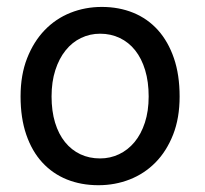

<svg xmlns="http://www.w3.org/2000/svg" viewBox="-20 -528 597 560"><path d="M130.4 -246.6Q130.4 -204.1 140.6 -170.4Q150.9 -136.7 169.7 -113.5Q188.5 -90.3 214.4 -78.1Q240.2 -65.9 272 -65.9Q301.3 -65.9 327.1 -78.1Q353 -90.3 372.3 -113.5Q391.6 -136.7 402.6 -170.4Q413.6 -204.1 413.6 -246.6Q413.6 -289.6 403.3 -323.5Q393.1 -357.4 374.3 -381.1Q355.5 -404.8 329.3 -417.2Q303.2 -429.7 272 -429.7Q242.2 -429.7 216.3 -417.2Q190.4 -404.8 171.4 -381.1Q152.3 -357.4 141.4 -323.5Q130.4 -289.6 130.4 -246.6ZM40 -246.6Q40 -309.6 59.1 -358.2Q78.1 -406.7 110.4 -440.2Q142.6 -473.6 185.5 -490.7Q228.5 -507.8 276.9 -507.8Q327.1 -507.8 368.9 -490.7Q410.6 -473.6 440.7 -440.2Q470.7 -406.7 487.3 -358.2Q503.9 -309.6 503.9 -246.6Q503.9 -183.6 484.9 -135.3Q465.8 -86.9 433.6 -54.2Q401.4 -21.5 358.4 -4.6Q315.4 12.2 267.1 12.2Q216.8 12.2 175 -4.6Q133.3 -21.5 103.3 -54.2Q73.2 -86.9 56.6 -135.3Q40 -183.6 40 -246.6Z"/></svg>

Font: Andika Compact
Style: Regular
Weight: 400
Designer: Victor Gaultney, Annie Olsen, Julie Remington, Don Collingsworth, Eric Hays, Becca Hirsbrunner
Foundry: SIL International
Version: Version 5.000 ; LnSpcTght